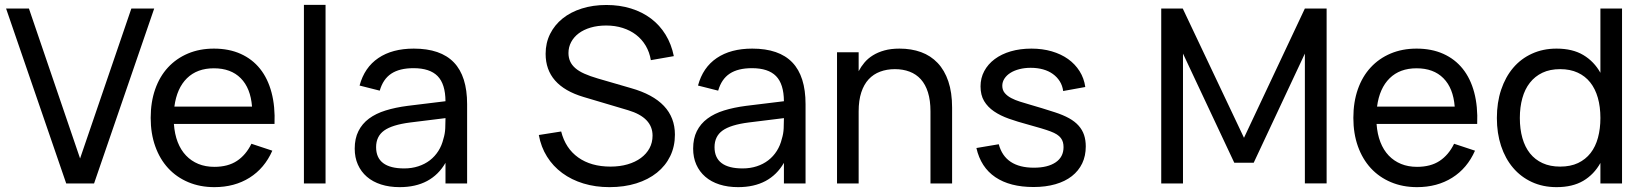

<svg xmlns="http://www.w3.org/2000/svg" viewBox="-20 -755 6764 790"><path d="M252.5 0 5 -720H99L309.5 -103L520.5 -720H614.5L367 0Z M862 -68.5Q918 -68.5 955 -93Q992 -117.5 1014.5 -163.5L1100.5 -135Q1068.5 -62.5 1006.8 -23.8Q945 15 862 15Q803 15 754.5 -5.5Q706 -26 671.8 -63.2Q637.5 -100.5 618.8 -153Q600 -205.5 600 -270Q600 -335 618.5 -387.8Q637 -440.5 671.2 -477.5Q705.5 -514.5 753.5 -534.8Q801.5 -555 860 -555Q922 -555 970 -533.5Q1018 -512 1050 -472Q1082 -432 1097.2 -374.5Q1112.5 -317 1109.5 -245H695.5Q698.5 -203 711.2 -170.2Q724 -137.5 745.5 -115Q767 -92.5 796.2 -80.5Q825.5 -68.5 862 -68.5ZM1017 -316.5Q1011 -392.5 970.5 -433.2Q930 -474 860 -474Q791 -474 749.2 -433Q707.5 -392 697.5 -316.5Z M1230.5 0V-735H1319.5V0Z M1682.5 -555Q1793 -555 1847.5 -498.2Q1902 -441.5 1902 -326.5V0H1813V-85Q1784.5 -35.5 1737.2 -10.2Q1690 15 1624.5 15Q1582 15 1547.8 4Q1513.5 -7 1489.5 -27.8Q1465.5 -48.5 1452.5 -77.8Q1439.5 -107 1439.5 -143.5Q1439.5 -185 1454.8 -215.5Q1470 -246 1498.2 -267Q1526.5 -288 1566.8 -300.5Q1607 -313 1657.5 -319.5L1813 -338.5Q1812.5 -409.5 1780.5 -442Q1748.5 -474.5 1681.5 -474.5Q1624 -474.5 1590 -452Q1556 -429.5 1542.5 -382L1459.5 -403Q1479.5 -477.5 1536.8 -516.2Q1594 -555 1682.5 -555ZM1667.5 -251Q1593.5 -241.5 1560.5 -217.8Q1527.5 -194 1527.5 -149.5Q1527.5 -106 1556.5 -84Q1585.5 -62 1643 -62Q1674.5 -62 1701.2 -70.8Q1728 -79.5 1748.8 -95.5Q1769.5 -111.5 1783.8 -134Q1798 -156.5 1804.5 -184Q1811 -204.5 1812 -227Q1813 -249.5 1813 -267.5V-269Z M2487.5 15Q2430 15 2380.8 0Q2331.5 -15 2293.5 -43Q2255.5 -71 2230.8 -110.5Q2206 -150 2197 -199.5L2289 -214Q2306.5 -144.5 2359.2 -107Q2412 -69.5 2492 -69.5Q2530.5 -69.5 2562.2 -78.8Q2594 -88 2617 -105Q2640 -122 2652.5 -145.2Q2665 -168.5 2665 -197Q2665 -271.5 2564.5 -301.5L2381 -356Q2225 -402.5 2225 -533.5Q2225 -578.5 2243.5 -615.5Q2262 -652.5 2295 -679Q2328 -705.5 2374 -720Q2420 -734.5 2475 -734.5Q2530 -734.5 2576.5 -720Q2623 -705.5 2658.8 -678.5Q2694.5 -651.5 2718.5 -612.5Q2742.5 -573.5 2752.5 -524L2658 -507.5Q2652.5 -540.5 2636.8 -567Q2621 -593.5 2597.2 -611.8Q2573.5 -630 2542.2 -640Q2511 -650 2474 -650Q2439 -650 2410.2 -641.5Q2381.5 -633 2361.2 -617.8Q2341 -602.5 2330 -581.8Q2319 -561 2319 -537Q2319 -518 2325.8 -502.8Q2332.5 -487.5 2347 -474.8Q2361.5 -462 2384.5 -451.8Q2407.5 -441.5 2440 -432L2576 -392.5Q2757 -341.5 2757 -201Q2757 -152.5 2737.8 -112.8Q2718.5 -73 2683 -44.5Q2647.5 -16 2598 -0.5Q2548.5 15 2487.5 15Z M3075 -555Q3185.5 -555 3240 -498.2Q3294.5 -441.5 3294.5 -326.5V0H3205.5V-85Q3177 -35.5 3129.8 -10.2Q3082.5 15 3017 15Q2974.5 15 2940.2 4Q2906 -7 2882 -27.8Q2858 -48.5 2845 -77.8Q2832 -107 2832 -143.5Q2832 -185 2847.2 -215.5Q2862.5 -246 2890.8 -267Q2919 -288 2959.2 -300.5Q2999.5 -313 3050 -319.5L3205.5 -338.5Q3205 -409.5 3173 -442Q3141 -474.5 3074 -474.5Q3016.5 -474.5 2982.5 -452Q2948.5 -429.5 2935 -382L2852 -403Q2872 -477.5 2929.2 -516.2Q2986.5 -555 3075 -555ZM3060 -251Q2986 -241.5 2953 -217.8Q2920 -194 2920 -149.5Q2920 -106 2949 -84Q2978 -62 3035.5 -62Q3067 -62 3093.8 -70.8Q3120.5 -79.5 3141.2 -95.5Q3162 -111.5 3176.2 -134Q3190.5 -156.5 3197 -184Q3203.5 -204.5 3204.5 -227Q3205.5 -249.5 3205.5 -267.5V-269Z M3808.5 -297Q3808.5 -342 3798.2 -374.8Q3788 -407.5 3768.8 -428.8Q3749.5 -450 3722.5 -460.2Q3695.5 -470.5 3662 -470.5Q3629 -470.5 3601.5 -460.2Q3574 -450 3554.2 -428.8Q3534.5 -407.5 3523.8 -374.8Q3513 -342 3513 -297V0H3424V-540H3513V-462Q3522.5 -480.5 3536.8 -497.5Q3551 -514.5 3571.5 -527.2Q3592 -540 3619 -547.5Q3646 -555 3681 -555Q3730 -555 3769.8 -540.5Q3809.5 -526 3838 -496Q3866.5 -466 3882 -420.2Q3897.5 -374.5 3897.5 -312V0H3808.5Z M4232.5 14.5Q4135.5 14.5 4075.5 -26Q4015.5 -66.5 3997.5 -146L4089.5 -161.5Q4102.5 -113 4138.8 -89Q4175 -65 4234 -65Q4291 -65 4323.5 -87Q4356 -109 4356 -149.5Q4356 -160.5 4353.5 -169.8Q4351 -179 4345 -187Q4339 -195 4328.5 -201.8Q4318 -208.5 4302 -214.5Q4287.5 -220 4263.5 -227.2Q4239.5 -234.5 4208 -243Q4167 -254 4131.5 -266.5Q4096 -279 4070 -296.8Q4044 -314.5 4029.2 -339.2Q4014.5 -364 4014.5 -399.5Q4014.5 -434 4029.8 -462.5Q4045 -491 4072.8 -511.8Q4100.5 -532.5 4139 -543.8Q4177.5 -555 4224 -555Q4269 -555 4307.5 -543.8Q4346 -532.5 4374.8 -512Q4403.5 -491.5 4422 -462.2Q4440.5 -433 4445.5 -397L4354.5 -380.5Q4351.5 -403 4340.5 -420.5Q4329.5 -438 4312.2 -450.5Q4295 -463 4271.8 -469.5Q4248.5 -476 4220.5 -476Q4196 -476 4174.5 -470.5Q4153 -465 4137.5 -455.2Q4122 -445.5 4113 -431.8Q4104 -418 4104 -402Q4104 -384.5 4114.2 -372.2Q4124.5 -360 4140.8 -351.5Q4157 -343 4176.8 -336.8Q4196.5 -330.5 4216 -325Q4240.5 -318 4267.2 -309.8Q4294 -301.5 4320.5 -293Q4354.5 -282 4378.8 -268.5Q4403 -255 4418.2 -237.8Q4433.5 -220.5 4440.5 -199.5Q4447.5 -178.5 4447.5 -152.5Q4447.5 -113.5 4432.8 -82.8Q4418 -52 4390.2 -30.2Q4362.5 -8.5 4322.5 3Q4282.5 14.5 4232.5 14.5Z M4758 0V-720H4846.5L5098.5 -188L5349 -720H5438.5V-0.5H5349V-534.5L5138.5 -85.5H5058.5L4847.5 -534.5V0Z M5810.5 -68.5Q5866.5 -68.5 5903.5 -93Q5940.5 -117.5 5963 -163.5L6049 -135Q6017 -62.5 5955.2 -23.8Q5893.5 15 5810.5 15Q5751.5 15 5703 -5.5Q5654.5 -26 5620.2 -63.2Q5586 -100.5 5567.2 -153Q5548.5 -205.5 5548.5 -270Q5548.5 -335 5567 -387.8Q5585.5 -440.5 5619.8 -477.5Q5654 -514.5 5702 -534.8Q5750 -555 5808.5 -555Q5870.5 -555 5918.5 -533.5Q5966.5 -512 5998.5 -472Q6030.5 -432 6045.8 -374.5Q6061 -317 6058 -245H5644Q5647 -203 5659.8 -170.2Q5672.5 -137.5 5694 -115Q5715.5 -92.5 5744.8 -80.5Q5774 -68.5 5810.5 -68.5ZM5965.5 -316.5Q5959.5 -392.5 5919 -433.2Q5878.5 -474 5808.5 -474Q5739.5 -474 5697.8 -433Q5656 -392 5646 -316.5Z M6654 -720V0H6565V-84.5Q6539 -37.5 6494.8 -11.2Q6450.5 15 6384.5 15Q6328.5 15 6283 -6Q6237.5 -27 6205.5 -64.8Q6173.5 -102.5 6156.2 -154.8Q6139 -207 6139 -269.5Q6139 -333 6156.5 -385.5Q6174 -438 6206 -475.8Q6238 -513.5 6283.5 -534.2Q6329 -555 6384.5 -555Q6450.5 -555 6494.8 -528.5Q6539 -502 6565 -455.5V-720ZM6399.5 -470.5Q6357.5 -470.5 6326.5 -455.8Q6295.5 -441 6274.8 -414.5Q6254 -388 6243.8 -351Q6233.5 -314 6233.5 -269.5Q6233.5 -224 6244 -187Q6254.5 -150 6275.2 -124Q6296 -98 6327 -83.8Q6358 -69.5 6399.5 -69.5Q6442 -69.5 6473 -84.2Q6504 -99 6524.5 -125.2Q6545 -151.5 6555 -188.5Q6565 -225.5 6565 -269.5Q6565 -315.5 6554.5 -352.5Q6544 -389.5 6523.2 -415.8Q6502.5 -442 6471.5 -456.2Q6440.5 -470.5 6399.5 -470.5Z"/></svg>

Font: Vela Sans Med
Style: Regular
Weight: 500
Designer: Principal design: Mikhail Sharanda - project Manrope.
Design modification: Ravid Balaliev
Foundry: Mikhail Sharanda
Version: Version 1.001